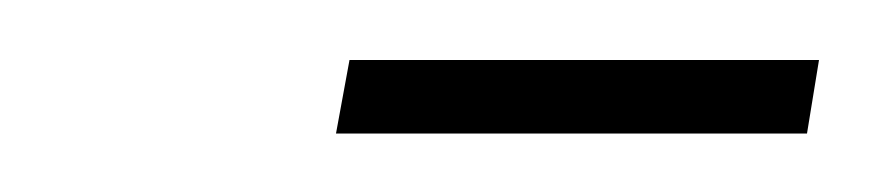

<svg xmlns="http://www.w3.org/2000/svg" viewBox="-20 -694 293 64"><path d="M92 -649.5 96.5 -674H253L249 -649.5Z"/></svg>

Font: Anybody Condensed Light
Style: Italic
Weight: 300
Width: 3
Italic angle: -10°
Designer: Tyler Finck
Foundry: Etcetera Type Company
Version: Version 1.010; ttfautohint (v1.8.3) -l 8 -r 50 -G 200 -x 14 